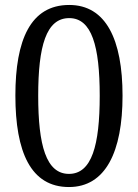

<svg xmlns="http://www.w3.org/2000/svg" viewBox="-20 -744 556 774"><path d="M258 10C406 10 474 -133 474 -358C474 -585 407 -724 259 -724C103 -724 42 -583 42 -359C42 -131 104 10 258 10ZM258 -43C166 -43 134 -158 134 -358C134 -558 166 -671 259 -671C350 -671 382 -558 382 -358C382 -158 350 -43 258 -43Z"/></svg>

Font: Noto Serif Sinhala SemiCondensed
Style: Regular
Weight: 400
Width: 4
Designer: Jelle Bosma - Monotype Design Team
Foundry: Monotype Imaging Inc.
Version: Version 2.007